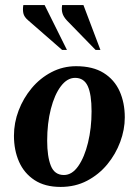

<svg xmlns="http://www.w3.org/2000/svg" viewBox="-20 -727 547 757"><path d="M219 10Q157 10 116 -17Q75 -44 55 -89.5Q35 -135 35 -192Q35 -243 53.5 -291.5Q72 -340 105 -379.5Q138 -419 183 -442.5Q228 -466 280 -466Q346 -466 388.5 -439.5Q431 -413 451.5 -367.5Q472 -322 472 -264Q472 -216 454 -167.5Q436 -119 403 -79Q370 -39 323.5 -14.5Q277 10 219 10ZM232 -37Q264 -37 288.5 -72Q313 -107 327 -164.5Q341 -222 341 -288Q341 -355 326 -387.5Q311 -420 276 -420Q245 -420 220 -387Q195 -354 180.5 -297.5Q166 -241 166 -172Q166 -110 180.5 -73.5Q195 -37 232 -37ZM357 -530 244 -646Q230 -661 226 -675.5Q222 -690 225 -707H309L376 -530ZM225 -530 92 -646Q75 -660 72 -675Q69 -690 72 -707H156L244 -530Z"/></svg>

Font: Spectral
Style: Bold Italic
Weight: 700
Italic angle: -10°
Designer: Jean-Baptiste Levee
Foundry: Production Type
Version: Version 2.001